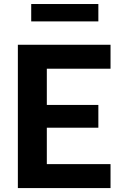

<svg xmlns="http://www.w3.org/2000/svg" viewBox="-20 -958 660 978"><path d="M71 0H543V-122H218.5V-307.5H481V-423.5H218.5V-608H543V-730H71ZM481 -937.5H139V-849H481Z"/></svg>

Font: Monaspace Neon
Style: Bold
Weight: 700
Designer: Riley Cran & the Lettermatic Team
Foundry: Lettermatic
Version: Version 1.200 (Monaspace Neon)